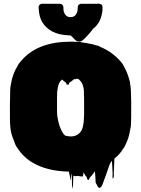

<svg xmlns="http://www.w3.org/2000/svg" viewBox="-20 -941 782 1064"><path d="M674 -136Q669 -124 664 -119L652 -101Q643 -89 632 -78L614 -62Q613 -44 612.5 -26Q612 -8 611 11Q610 20 611 29.5Q612 39 607 47Q603 52 603.5 40Q604 28 604 21Q603 4 602.5 -14.5Q602 -33 600 -50Q593 -42 588 -30Q583 -18 580 -8Q574 9 568 27Q562 45 555 62Q552 70 549 78.5Q546 87 541 94Q540 95 537.5 97Q535 99 533 100Q526 101 521 91.5Q516 82 514 78Q513 76 511.5 74Q510 72 510 70Q509 55 508.5 39.5Q508 24 506 8Q502 14 497.5 20Q493 26 488 32Q486 34 486 34Q485 36 483 37.5Q481 39 479 41Q478 43 475.5 48.5Q473 54 471 56Q469 58 467 56Q464 54 462.5 47.5Q461 41 459 38Q455 35 452 30Q449 25 447 21Q445 18 443 14Q442 19 441.5 25.5Q441 32 439 37Q439 37 435 37Q432 37 429 36.5Q426 36 423 36Q416 35 413 34H407Q402 37 391 34Q390 33 388.5 32Q387 31 387 32Q385 50 385 67.5Q385 85 383 102Q382 106 381 98.5Q380 91 379 87Q378 71 378.5 55Q379 39 375 23Q374 17 373.5 24Q373 31 373 41Q373 51 371 56Q370 60 369.5 52.5Q369 45 368 41L362 10H361Q262 8 189 -25Q116 -58 76 -122Q69 -130 64.5 -141Q60 -152 57 -162L51 -176V-177Q49 -183 47 -189Q45 -195 43 -201Q39 -216 37 -240Q35 -264 35 -287.5Q35 -311 35 -326Q35 -346 35 -366.5Q35 -387 36 -406V-414Q36 -428 36.5 -443Q37 -458 40 -472Q40 -474 40.5 -475Q41 -476 41 -477Q50 -532 77 -575Q86 -593 101 -608Q191 -710 371 -710H392Q394 -710 395 -709Q400 -709 404.5 -709Q409 -709 413 -708Q416 -709 418.5 -708.5Q421 -708 424 -708L441 -705Q451 -704 460.5 -702Q470 -700 480 -698Q491 -697 505 -692Q506 -692 506.5 -691.5Q507 -691 508 -691Q516 -690 523.5 -687.5Q531 -685 536 -681Q600 -655 646 -603Q660 -589 671 -565Q689 -531 698 -494Q701 -487 701 -477L704 -458Q705 -447 705.5 -436Q706 -425 706 -414Q707 -399 707 -377Q707 -355 707 -333Q707 -311 707 -296Q706 -277 706 -257.5Q706 -238 701 -220Q694 -174 674 -136ZM329 -203Q335 -195 342 -189Q352 -187 366 -185H378Q381 -186 384.5 -186Q388 -186 391 -187Q410 -192 422 -205Q427 -210 431 -217Q435 -224 437 -231L440 -242Q444 -259 444.5 -275.5Q445 -292 446 -304V-373Q446 -385 446 -397.5Q446 -410 445 -422Q445 -429 445 -435.5Q445 -442 444 -448Q443 -450 443 -452Q443 -455 442 -456Q442 -459 440 -465Q437 -477 431 -485.5Q425 -494 417 -501L416 -502Q412 -504 411 -504Q409 -505 404 -505Q403 -505 402 -504Q401 -503 398 -502Q397 -502 396.5 -502.5Q396 -503 394 -503Q390 -502 385 -498Q380 -494 377 -491Q375 -490 371 -488Q367 -486 366 -484Q362 -479 362 -475Q362 -471 354 -472Q347 -472 348.5 -474Q350 -476 345 -483Q344 -485 342 -486Q340 -487 338 -488Q339 -488 335.5 -490.5Q332 -493 331 -494Q331 -494 330.5 -494.5Q330 -495 326 -499Q324 -502 325.5 -500.5Q327 -499 324 -500Q324 -500 323.5 -500Q323 -500 323 -499Q321 -497 318 -494.5Q315 -492 310 -484Q303 -471 301 -458.5Q299 -446 297 -434Q297 -429 296.5 -420Q296 -411 296 -403V-326Q296 -318 296.5 -310.5Q297 -303 298 -295Q301 -274 309 -246L312 -238Q316 -228 320 -219.5Q324 -211 329 -203ZM548 -902V-887Q547 -880 546.5 -873.5Q546 -867 544 -861Q539 -837 527 -816.5Q515 -796 496 -782Q492 -777 488 -771Q484 -765 479 -760Q473 -753 467 -746.5Q461 -740 454 -733Q445 -723 435 -715.5Q425 -708 411 -711Q405 -712 400.5 -716.5Q396 -721 391 -725Q382 -736 371 -745H363Q307 -747 270 -766.5Q233 -786 214 -819Q207 -831 202 -846Q198 -860 196.5 -872Q195 -884 194 -897V-901Q194 -908 198.5 -913.5Q203 -919 211 -920Q216 -921 220.5 -920.5Q225 -920 229 -920H312Q320 -920 325 -915Q330 -910 331 -903Q332 -899 331.5 -894.5Q331 -890 332 -885L333 -878Q337 -864 346 -855Q355 -846 371 -846Q389 -846 398.5 -857.5Q408 -869 410 -885Q411 -890 410.5 -895Q410 -900 411 -904Q413 -914 419 -916Q424 -920 430 -920Q436 -920 442 -920H513Q518 -920 523 -920.5Q528 -921 532 -920Q548 -917 548 -902Z"/></svg>

Font: Rubik Wet Paint
Style: Regular
Weight: 400
Designer: Hubert and Fischer, NaN
Foundry: Hubert and Fischer, NaN
Version: Version 2.200